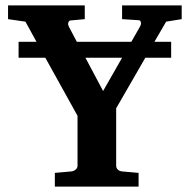

<svg xmlns="http://www.w3.org/2000/svg" viewBox="-20 -691 703 711"><path d="M361.8 -354 432.1 -477.1H296.4ZM595.2 -610.8 551.8 -536.1H613.8V-477.1H518.1L410.2 -290V-78.1Q410.2 -68.4 416.5 -62.7Q422.9 -57.1 432.1 -56.2L493.2 -50.8V0H183.1V-50.8L244.1 -56.2Q252.4 -57.1 259.8 -62.7Q267.1 -68.4 267.1 -78.1V-262.2L147.9 -477.1H48.8V-536.1H115.2L74.2 -610.8L9.8 -620.1V-670.9H293.9V-620.1L241.2 -615.2Q235.8 -615.2 233.2 -607.9Q230.5 -600.6 235.8 -590.8L264.6 -536.1H466.3L498 -591.8Q503.4 -601.1 501.7 -608.6Q500 -616.2 493.2 -616.2L432.1 -620.1V-670.9H652.8V-620.1Z"/></svg>

Font: Charis SIL
Style: Bold
Weight: 700
Foundry: SIL International
Version: Version 4.112